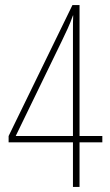

<svg xmlns="http://www.w3.org/2000/svg" viewBox="-20 -738 434 758"><path d="M384 -176V-201H294V-718H266L14 -201V-176H268V0H294V-176ZM268 -617V-201H42L224 -576C239 -607 256 -642 268 -677H269C268 -655 268 -642 268 -617Z"/></svg>

Font: Noto Sans Myanmar ExtraCondensed Thin
Style: Regular
Weight: 100
Width: 2
Designer: Monotype Design Team
Foundry: Monotype Imaging Inc.
Version: Version 2.107